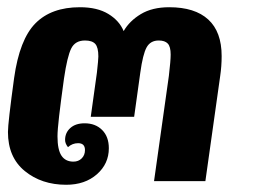

<svg xmlns="http://www.w3.org/2000/svg" viewBox="-20 -501 746 531"><path d="M593 -346Q593 -318 589 -291L548 0H406L447 -291Q452 -333 452 -350Q452 -372 444 -380.5Q436 -389 419 -389Q396 -389 385.5 -370Q375 -351 368 -300L351 -178H231L248 -300Q252 -336 252 -345Q252 -370 243.5 -379.5Q235 -389 215 -389Q188 -389 177 -367Q166 -345 157 -284Q148 -219 143.5 -180Q139 -141 139 -124Q139 -87 150 -70.5Q161 -54 183 -54Q197 -54 206 -63Q215 -72 215 -86Q215 -105 196 -105Q180 -105 168 -94Q160 -104 160 -114Q160 -134 174.5 -147Q189 -160 214 -160Q244 -160 262.5 -141.5Q281 -123 281 -91Q281 -48 248 -19Q215 10 163 10Q95 10 48.5 -28Q2 -66 2 -136Q2 -161 19 -285Q34 -392 78 -436.5Q122 -481 201 -481Q249 -481 279.5 -462.5Q310 -444 322 -415Q338 -443 369.5 -462Q401 -481 448 -481Q519 -481 556 -447Q593 -413 593 -346Z"/></svg>

Font: Krub
Style: Bold Italic
Weight: 700
Italic angle: -8°
Designer: Ekaluck Peanpanawate
Foundry: Cadson Demak Co.,Ltd.
Version: Version 1.000; ttfautohint (v1.6)